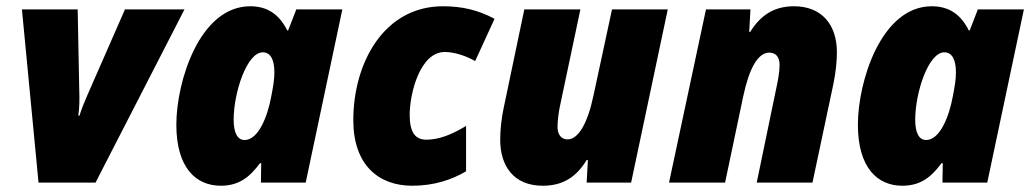

<svg xmlns="http://www.w3.org/2000/svg" viewBox="-20 -583 3291 613"><path d="M103 0H285L569 -553H379L258 -277C250 -259 239 -232 234 -214H230C234 -240 234 -269 233 -297L228 -553H50Z M685 10C745 10 779 -20 810 -62H814L813 0H956L1073 -553H926L900 -486H897C872 -536 835 -563 779 -563C617 -563 543 -322 543 -185C543 -48 605 10 685 10ZM761 -136C738 -136 726 -159 726 -201C726 -287 768 -416 819 -416C844 -416 856 -392 856 -352C856 -332 853 -310 846 -275C834 -209 804 -136 761 -136Z M1296 10C1366 10 1422 -9 1468 -36V-181C1422 -153 1381 -137 1341 -137C1307 -137 1288 -159 1288 -216C1288 -285 1321 -417 1400 -417C1432 -417 1469 -404 1497 -388L1559 -523C1508 -550 1458 -563 1394 -563C1207 -563 1108 -384 1108 -199C1108 -57 1188 10 1296 10Z M1713 10C1775 10 1819 -16 1853 -72H1857L1853 0H1995L2112 -553H1934L1875 -279C1856 -188 1826 -138 1792 -138C1773 -138 1760 -152 1760 -178C1760 -199 1764 -228 1769 -250L1833 -553H1654L1588 -238C1581 -205 1577 -169 1577 -137C1577 -54 1619 10 1713 10Z M2116 0H2295L2353 -276C2372 -365 2400 -415 2436 -415C2456 -415 2469 -402 2469 -376C2469 -355 2464 -326 2459 -304L2396 0H2574L2641 -316C2648 -351 2652 -385 2652 -416C2652 -506 2602 -563 2515 -563C2454 -563 2410 -537 2375 -481H2372L2376 -553H2234Z M2861 10C2921 10 2955 -20 2986 -62H2990L2989 0H3132L3249 -553H3102L3076 -486H3073C3048 -536 3011 -563 2955 -563C2793 -563 2719 -322 2719 -185C2719 -48 2781 10 2861 10ZM2937 -136C2914 -136 2902 -159 2902 -201C2902 -287 2944 -416 2995 -416C3020 -416 3032 -392 3032 -352C3032 -332 3029 -310 3022 -275C3010 -209 2980 -136 2937 -136Z"/></svg>

Font: Noto Sans SemiCondensed Black
Style: Italic
Weight: 900
Width: 4
Italic angle: -12°
Designer: Monotype Design Team
Foundry: Monotype Imaging Inc.
Version: Version 2.013